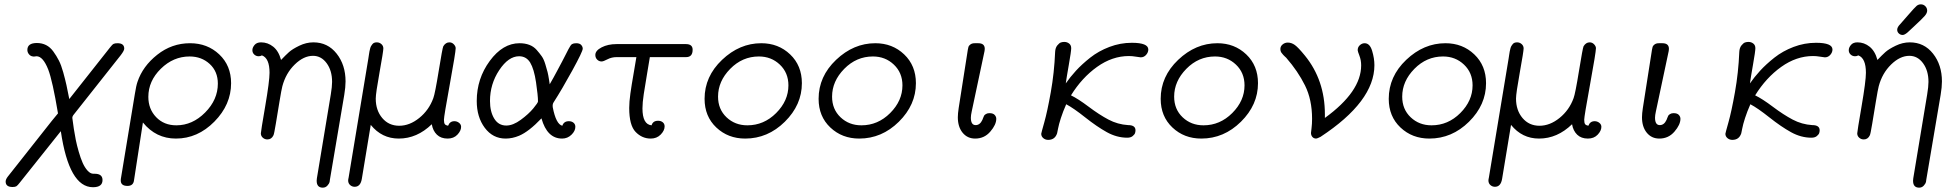

<svg xmlns="http://www.w3.org/2000/svg" viewBox="-20 -634 8965 884"><path d="M6 202Q6 192 16 179L219 -78L247 -112Q222 -262 202 -314Q178 -375 148 -375Q146 -375 140.5 -374Q135 -373 132 -374Q121 -375 113.5 -384Q106 -393 106 -404Q106 -436 150 -436Q173 -436 192 -426.5Q211 -417 225.5 -397Q240 -377 251 -355.5Q262 -334 271 -301.5Q280 -269 286 -242Q292 -215 299 -178L487 -416Q497 -429 503 -432Q509 -435 521 -435Q552 -435 552 -410Q552 -401 536 -380L320 -107Q313 -99 313 -91Q314 -86 315 -76.5Q316 -67 320 -40.5Q324 -14 329 10.5Q334 35 342.5 64.5Q351 94 360.5 115.5Q370 137 383 151.5Q396 166 410 166H416Q452 166 452 195Q452 228 408 228Q298 228 260 -30L71 207Q61 220 55.5 223.5Q50 227 38 227Q6 227 6 202Z M536 197Q536 189 537 186L601 -202Q607 -240 613 -257Q637 -329 704 -382Q771 -435 855 -435Q935 -435 989.5 -383.5Q1044 -332 1044 -251Q1044 -152 967 -74Q890 4 790 4Q698 4 638 -70L597 196Q594 222 567 222Q536 222 536 197ZM663 -188Q663 -132 699 -94.5Q735 -57 792 -57Q866 -57 924.5 -116Q983 -175 983 -249Q983 -305 945.5 -339.5Q908 -374 853 -374Q778 -374 720.5 -317.5Q663 -261 663 -188Z M1182 -439Q1213 -439 1238 -419Q1263 -399 1274 -358Q1295 -380 1310.5 -394Q1326 -408 1358 -423.5Q1390 -439 1423 -439Q1489 -439 1530 -387Q1571 -335 1571 -259Q1571 -233 1565 -197L1499 193Q1499 197 1497.5 204Q1496 211 1487.5 220.5Q1479 230 1466 230Q1438 230 1438 198Q1438 191 1439 187L1503 -199Q1509 -235 1509 -257Q1509 -309 1484 -343Q1459 -377 1421 -377Q1378 -377 1337 -337Q1296 -297 1280 -237Q1276 -222 1267 -167.5Q1258 -113 1250 -64.5Q1242 -16 1239 -11Q1230 8 1211 8Q1199 8 1190 0Q1181 -8 1181 -20Q1181 -28 1201 -144.5Q1221 -261 1221 -299Q1221 -366 1186 -379Q1179 -375 1171 -375Q1159 -375 1150.5 -383Q1142 -391 1142 -403Q1142 -415 1152 -427Q1162 -439 1182 -439Z M1583 197Q1583 192 1585 184L1676 -365Q1677 -371 1678.5 -381.5Q1680 -392 1681 -397Q1682 -402 1684 -410Q1686 -418 1688.5 -422Q1691 -426 1694.5 -430.5Q1698 -435 1703 -437Q1708 -439 1715 -439Q1727 -439 1736 -431Q1745 -423 1745 -411Q1745 -398 1727.5 -301Q1710 -204 1710 -180Q1710 -126 1740 -90.5Q1770 -55 1818 -55Q1866 -55 1910.5 -91Q1955 -127 1975 -182Q1983 -203 2000 -308Q2017 -413 2021 -421Q2032 -439 2049 -439Q2061 -439 2069.5 -430Q2078 -421 2078 -412Q2078 -394 2051 -246Q2024 -98 2024 -83Q2024 -68 2028 -62.5Q2032 -57 2043 -55Q2051 -76 2072 -76Q2084 -76 2093.5 -68.5Q2103 -61 2103 -50Q2103 -32 2086 -14Q2069 4 2041 4Q2010 4 1991.5 -14Q1973 -32 1968 -62Q1900 4 1816 4Q1738 4 1687 -59L1646 189Q1640 226 1613 226Q1601 226 1592 218Q1583 210 1583 197Z M2175 -169Q2175 -272 2235 -353.5Q2295 -435 2372 -435Q2397 -435 2417 -427.5Q2437 -420 2451 -404Q2465 -388 2474.5 -374.5Q2484 -361 2491 -337.5Q2498 -314 2501 -302.5Q2504 -291 2507.5 -269Q2511 -247 2511 -246Q2529 -277 2544 -305.5Q2559 -334 2568.5 -351.5Q2578 -369 2585.5 -384.5Q2593 -400 2597.5 -408Q2602 -416 2606 -422.5Q2610 -429 2614 -431Q2618 -433 2622 -434Q2626 -435 2633 -435Q2649 -435 2656 -427Q2663 -419 2663 -410Q2663 -397 2615 -309.5Q2567 -222 2529 -163Q2523 -154 2525 -140Q2540 -62 2569 -55Q2576 -76 2599 -76Q2612 -76 2620.5 -69Q2629 -62 2629 -50Q2629 -31 2611 -13.5Q2593 4 2568 4Q2499 4 2473 -89Q2415 -28 2370 -9Q2339 4 2308 4Q2249 4 2212 -45.5Q2175 -95 2175 -169ZM2236 -169Q2236 -120 2255.5 -88Q2275 -56 2311 -56Q2342 -56 2378 -82.5Q2414 -109 2435.5 -135Q2457 -161 2457 -167Q2457 -194 2448 -255Q2439 -316 2421 -346Q2403 -375 2370 -375Q2321 -375 2278.5 -311Q2236 -247 2236 -169Z M2721 -381Q2721 -401 2750 -416Q2779 -431 2819 -431H3138Q3169 -431 3169 -405Q3169 -371 3139 -371H2972Q2968 -345 2959 -293Q2950 -241 2944 -201Q2938 -161 2938 -135Q2938 -61 2980 -57Q2986 -78 3010 -78Q3023 -78 3031.5 -71Q3040 -64 3040 -52Q3040 -33 3022 -14.5Q3004 4 2976 4Q2936 4 2906.5 -26.5Q2877 -57 2877 -137Q2877 -165 2882.5 -204Q2888 -243 2897 -294Q2906 -345 2910 -371H2819Q2796 -371 2777 -361Q2758 -351 2750 -351Q2738 -351 2729.5 -359.5Q2721 -368 2721 -381Z M3224 -179Q3224 -282 3304.5 -358.5Q3385 -435 3485 -435Q3564 -435 3618 -383.5Q3672 -332 3672 -251Q3672 -151 3593.5 -73.5Q3515 4 3411 4Q3332 4 3278 -47Q3224 -98 3224 -179ZM3286 -189Q3286 -131 3325 -94Q3364 -57 3421 -57Q3497 -57 3553.5 -113.5Q3610 -170 3610 -241Q3610 -299 3570.5 -336.5Q3531 -374 3474 -374Q3398 -374 3342 -317Q3286 -260 3286 -189Z M3749 -179Q3749 -282 3829.5 -358.5Q3910 -435 4010 -435Q4089 -435 4143 -383.5Q4197 -332 4197 -251Q4197 -151 4118.5 -73.5Q4040 4 3936 4Q3857 4 3803 -47Q3749 -98 3749 -179ZM3811 -189Q3811 -131 3850 -94Q3889 -57 3946 -57Q4022 -57 4078.5 -113.5Q4135 -170 4135 -241Q4135 -299 4095.5 -336.5Q4056 -374 3999 -374Q3923 -374 3867 -317Q3811 -260 3811 -189Z M4390 -94Q4390 -111 4394 -137L4436 -405Q4438 -414 4439 -418.5Q4440 -423 4447.5 -429Q4455 -435 4468 -435H4484Q4514 -435 4514 -409Q4514 -403 4513 -399L4454 -121Q4450 -103 4450 -92Q4450 -58 4472 -58Q4492 -58 4503 -82Q4504 -84 4506.5 -91Q4509 -98 4511 -101.5Q4513 -105 4519.5 -109Q4526 -113 4535 -113H4536Q4552 -113 4559.5 -105Q4567 -97 4567 -87Q4567 -60 4539.5 -28Q4512 4 4470 4Q4434 4 4412 -23Q4390 -50 4390 -94Z M4774 -18Q4774 -21 4788 -70.5Q4802 -120 4818 -209.5Q4834 -299 4838 -395Q4839 -414 4848 -425Q4857 -436 4864.5 -438.5Q4872 -441 4880 -441Q4893 -441 4902.5 -433.5Q4912 -426 4912 -412Q4912 -398 4901 -335.5Q4890 -273 4887 -250Q4907 -279 4934 -308.5Q4961 -338 4999.5 -368.5Q5038 -399 5088 -418Q5138 -437 5191 -437Q5267 -437 5267 -406Q5267 -393 5257 -381.5Q5247 -370 5232 -370Q5228 -370 5210.5 -373Q5193 -376 5178 -376Q5101 -376 5031 -326Q4961 -276 4911 -195Q4944 -179 4992.5 -142.5Q5041 -106 5083.5 -83.5Q5126 -61 5174 -58Q5208 -58 5208 -34Q5208 -28 5206 -21.5Q5204 -15 5195 -7.5Q5186 0 5170 0Q5122 0 5076 -25.5Q5030 -51 4976.5 -93.5Q4923 -136 4889 -154Q4874 -120 4864.5 -90.5Q4855 -61 4851.5 -42Q4848 -23 4847 -20Q4837 10 4806 10Q4793 10 4783.5 2Q4774 -6 4774 -18Z M5324 -179Q5324 -282 5404.5 -358.5Q5485 -435 5585 -435Q5664 -435 5718 -383.5Q5772 -332 5772 -251Q5772 -151 5693.5 -73.5Q5615 4 5511 4Q5432 4 5378 -47Q5324 -98 5324 -179ZM5386 -189Q5386 -131 5425 -94Q5464 -57 5521 -57Q5597 -57 5653.5 -113.5Q5710 -170 5710 -241Q5710 -299 5670.5 -336.5Q5631 -374 5574 -374Q5498 -374 5442 -317Q5386 -260 5386 -189Z M5875 -408Q5875 -421 5885.5 -429.5Q5896 -438 5909 -438Q5926 -438 5941.5 -427Q5957 -416 5988 -378Q6080 -265 6080 -108V-91Q6247 -212 6247 -333Q6247 -357 6239 -377.5Q6231 -398 6231 -403Q6231 -417 6241 -426Q6251 -435 6263 -435Q6287 -435 6297.5 -400Q6308 -365 6308 -334Q6308 -167 6060 -4Q6044 4 6040 4Q6029 4 6022.5 -3.5Q6016 -11 6016 -22Q6016 -24 6018.5 -43.5Q6021 -63 6021 -87Q6021 -175 5988.5 -240.5Q5956 -306 5902 -368Q5900 -370 5895 -374.5Q5890 -379 5888.5 -381Q5887 -383 5883.5 -387Q5880 -391 5878.5 -393.5Q5877 -396 5876 -400Q5875 -404 5875 -408Z M6374 -179Q6374 -282 6454.5 -358.5Q6535 -435 6635 -435Q6714 -435 6768 -383.5Q6822 -332 6822 -251Q6822 -151 6743.5 -73.5Q6665 4 6561 4Q6482 4 6428 -47Q6374 -98 6374 -179ZM6436 -189Q6436 -131 6475 -94Q6514 -57 6571 -57Q6647 -57 6703.5 -113.5Q6760 -170 6760 -241Q6760 -299 6720.5 -336.5Q6681 -374 6624 -374Q6548 -374 6492 -317Q6436 -260 6436 -189Z M6833 197Q6833 192 6835 184L6926 -365Q6927 -371 6928.5 -381.5Q6930 -392 6931 -397Q6932 -402 6934 -410Q6936 -418 6938.5 -422Q6941 -426 6944.5 -430.5Q6948 -435 6953 -437Q6958 -439 6965 -439Q6977 -439 6986 -431Q6995 -423 6995 -411Q6995 -398 6977.5 -301Q6960 -204 6960 -180Q6960 -126 6990 -90.5Q7020 -55 7068 -55Q7116 -55 7160.5 -91Q7205 -127 7225 -182Q7233 -203 7250 -308Q7267 -413 7271 -421Q7282 -439 7299 -439Q7311 -439 7319.5 -430Q7328 -421 7328 -412Q7328 -394 7301 -246Q7274 -98 7274 -83Q7274 -68 7278 -62.5Q7282 -57 7293 -55Q7301 -76 7322 -76Q7334 -76 7343.5 -68.5Q7353 -61 7353 -50Q7353 -32 7336 -14Q7319 4 7291 4Q7260 4 7241.5 -14Q7223 -32 7218 -62Q7150 4 7066 4Q6988 4 6937 -59L6896 189Q6890 226 6863 226Q6851 226 6842 218Q6833 210 6833 197Z M7540 -94Q7540 -111 7544 -137L7586 -405Q7588 -414 7589 -418.5Q7590 -423 7597.5 -429Q7605 -435 7618 -435H7634Q7664 -435 7664 -409Q7664 -403 7663 -399L7604 -121Q7600 -103 7600 -92Q7600 -58 7622 -58Q7642 -58 7653 -82Q7654 -84 7656.5 -91Q7659 -98 7661 -101.5Q7663 -105 7669.5 -109Q7676 -113 7685 -113H7686Q7702 -113 7709.5 -105Q7717 -97 7717 -87Q7717 -60 7689.5 -28Q7662 4 7620 4Q7584 4 7562 -23Q7540 -50 7540 -94Z M7924 -18Q7924 -21 7938 -70.5Q7952 -120 7968 -209.5Q7984 -299 7988 -395Q7989 -414 7998 -425Q8007 -436 8014.5 -438.5Q8022 -441 8030 -441Q8043 -441 8052.5 -433.5Q8062 -426 8062 -412Q8062 -398 8051 -335.5Q8040 -273 8037 -250Q8057 -279 8084 -308.5Q8111 -338 8149.5 -368.5Q8188 -399 8238 -418Q8288 -437 8341 -437Q8417 -437 8417 -406Q8417 -393 8407 -381.5Q8397 -370 8382 -370Q8378 -370 8360.5 -373Q8343 -376 8328 -376Q8251 -376 8181 -326Q8111 -276 8061 -195Q8094 -179 8142.5 -142.5Q8191 -106 8233.5 -83.5Q8276 -61 8324 -58Q8358 -58 8358 -34Q8358 -28 8356 -21.5Q8354 -15 8345 -7.5Q8336 0 8320 0Q8272 0 8226 -25.5Q8180 -51 8126.5 -93.5Q8073 -136 8039 -154Q8024 -120 8014.5 -90.5Q8005 -61 8001.5 -42Q7998 -23 7997 -20Q7987 10 7956 10Q7943 10 7933.5 2Q7924 -6 7924 -18Z M8532 -439Q8563 -439 8588 -419Q8613 -399 8624 -358Q8645 -380 8660.5 -394Q8676 -408 8708 -423.5Q8740 -439 8773 -439Q8839 -439 8880 -387Q8921 -335 8921 -259Q8921 -233 8915 -197L8849 193Q8849 197 8847.5 204Q8846 211 8837.5 220.5Q8829 230 8816 230Q8788 230 8788 198Q8788 191 8789 187L8853 -199Q8859 -235 8859 -257Q8859 -309 8834 -343Q8809 -377 8771 -377Q8728 -377 8687 -337Q8646 -297 8630 -237Q8626 -222 8617 -167.5Q8608 -113 8600 -64.5Q8592 -16 8589 -11Q8580 8 8561 8Q8549 8 8540 0Q8531 -8 8531 -20Q8531 -28 8551 -144.5Q8571 -261 8571 -299Q8571 -366 8536 -379Q8529 -375 8521 -375Q8509 -375 8500.5 -383Q8492 -391 8492 -403Q8492 -415 8502 -427Q8512 -439 8532 -439ZM8715 -497Q8715 -509 8729 -523Q8743 -539 8764 -563Q8796 -600 8804.5 -607Q8813 -614 8824 -614Q8836 -614 8844.5 -605.5Q8853 -597 8853 -585Q8853 -574 8842.5 -561.5Q8832 -549 8791 -511Q8773 -495 8763 -485Q8749 -473 8740 -473Q8730 -473 8722.5 -480Q8715 -487 8715 -497Z"/></svg>

Font: CMU Typewriter Text
Style: LightOblique
Weight: 200
Italic angle: -9.46001°
Version: Version 0.7.0